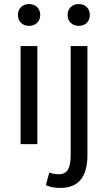

<svg xmlns="http://www.w3.org/2000/svg" viewBox="-20 -714 534 951"><path d="M82 0V-485.8H165V0ZM68.8 -640.1Q68.8 -664.1 84.2 -679Q99.6 -693.8 124 -693.8Q148.4 -693.8 163.8 -679Q179.2 -664.1 179.2 -640.1Q179.2 -615.7 163.8 -600.8Q148.4 -585.9 124 -585.9Q99.6 -585.9 84.2 -600.8Q68.8 -615.7 68.8 -640.1ZM278.8 216.8Q236.8 216.8 207 203.1L224.1 141.1Q248.5 148.9 270 148.9Q304.2 148.9 317.1 125.5Q330.1 102.1 330.1 54.2V-485.8H413.1V54.2Q413.1 216.8 278.8 216.8ZM314.9 -640.1Q314.9 -664.1 330.3 -679Q345.7 -693.8 370.1 -693.8Q394.5 -693.8 409.7 -679Q424.8 -664.1 424.8 -640.1Q424.8 -615.2 409.7 -600.6Q394.5 -585.9 370.1 -585.9Q345.7 -585.9 330.3 -600.8Q314.9 -615.7 314.9 -640.1Z"/></svg>

Font: Source Sans Pro
Style: Regular
Weight: 400
Designer: Paul D. Hunt
Foundry: Adobe Systems Incorporated
Version: Version 3.006;hotconv 1.0.111;makeotfexe 2.5.65597